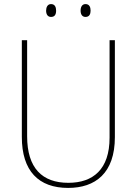

<svg xmlns="http://www.w3.org/2000/svg" viewBox="-20 -911 669 941"><path d="M206 -859C206 -842 213 -828 230 -828C249 -828 255 -841 255 -859C255 -876 249 -891 230 -891C213 -891 206 -875 206 -859ZM375 -859C375 -842 382 -828 399 -828C418 -828 424 -842 424 -859C424 -876 418 -891 399 -891C382 -891 375 -876 375 -859ZM543 -239V-714H517V-236C517 -81 436 -15 315 -15C187 -15 113 -87 113 -243V-714H87V-240C87 -73 169 10 314 10C447 10 543 -62 543 -239Z"/></svg>

Font: Noto Sans Gujarati UI SemiCondensed Thin
Style: Regular
Weight: 100
Width: 4
Designer: Jelle Bosma - Monotype Design Team, Universal Thirst
Foundry: Monotype Imaging Inc.
Version: Version 2.106